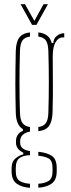

<svg xmlns="http://www.w3.org/2000/svg" viewBox="-20 -759 338 919"><path d="M123.5 140Q84.5 137.5 60 120Q35.5 102.5 35.5 60V46Q35.5 14.5 54.5 -1Q73.5 -16.5 91.5 -20V-28Q56.5 -45.5 56.5 -76V-84Q56.5 -103.5 67.5 -116.8Q78.5 -130 89.5 -132V-141Q57 -159.5 55.5 -220Q54.5 -262.5 54 -295.2Q53.5 -328 53.5 -359.5Q53.5 -391 54 -427.5Q54.5 -464 55.5 -514Q56.5 -557 72 -578.5Q87.5 -600 123.5 -604V-584Q98 -580.5 87.2 -565Q76.5 -549.5 75.5 -514Q71 -361 75.5 -220Q76.5 -185 87.8 -169.8Q99 -154.5 123.5 -151V-129Q102 -125.5 89.2 -113.8Q76.5 -102 76.5 -84V-76Q76.5 -42.5 123.5 -36V-16Q94.5 -16 75 -3.5Q55.5 9 55.5 46V61Q55.5 96 75 107.5Q94.5 119 123.5 120.5ZM163.5 -131V-151Q188.5 -154.5 199.5 -169.8Q210.5 -185 211.5 -220Q216 -361 211.5 -514Q210.5 -549.5 199.8 -565Q189 -580.5 163.5 -584V-604Q216.5 -598 227.5 -553H235.5Q235.5 -573.5 251.5 -586.8Q267.5 -600 287.5 -600V-580H280.5Q259.5 -580 246 -557.2Q232.5 -534.5 232.5 -491V-468Q232.5 -418 233 -380.8Q233.5 -343.5 233.2 -306.5Q233 -269.5 231.5 -220Q230 -177.5 214.8 -156.2Q199.5 -135 163.5 -131ZM163.5 139.5V120.5Q192.5 119 212 107.5Q231.5 96 231.5 61V46Q231.5 9 212.2 -1Q193 -11 163.5 -13.5V-32.5Q204.5 -28.5 228 -13Q251.5 2.5 251.5 46V60Q251.5 102.5 227.2 119.8Q203 137 163.5 139.5ZM133.5 -640 78.5 -739H99.5L144.5 -659L188.5 -739H209.5L154.5 -640Z"/></svg>

Font: Big Shoulders Stencil Display Thin
Style: Regular
Weight: 100
Designer: Patric King
Foundry: XO Type Co
Version: Version 1.000